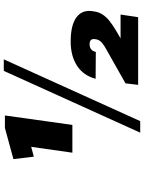

<svg xmlns="http://www.w3.org/2000/svg" viewBox="107 -858 762 1016"><g transform="rotate(-90 488.0 -350.0)"><path d="M335 -348H188L219 -566L167 -552L154 -660L319 -705H385ZM621 -711H682L355 11H294ZM555 -67 748 -176Q763 -186 771 -193Q779 -200 783 -207.5Q787 -215 788 -223L789 -229Q791 -243 784 -250Q777 -257 762 -257Q746 -257 735.5 -249Q725 -241 721 -224L579 -225Q596 -289 647.5 -323Q699 -357 777 -357Q862 -357 903.5 -327Q945 -297 937 -242L936 -236Q933 -210 920 -189.5Q907 -169 885 -151.5Q863 -134 834 -117L793 -93H919L905 0H547Z"/></g></svg>

Font: Pathway Extreme 8pt Thin 12pt ExtraBold
Style: Italic
Weight: 800
Italic angle: -8°
Version: Version 1.001;gftools[0.9.26]